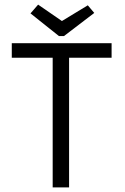

<svg xmlns="http://www.w3.org/2000/svg" viewBox="-20 -811 540 831"><path d="M208 -561H31V-624H463V-561H279V0H208ZM112 -753 145 -791 248 -720 360 -788 388 -755 257 -655H235Z"/></svg>

Font: Vazir Code FD
Style: Code-FD
Weight: 400
Foundry: DejaVu fonts team - Redesigned by Saber Rastikerdar
Version: Version 1.1.2